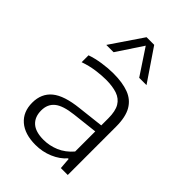

<svg xmlns="http://www.w3.org/2000/svg" viewBox="-238 -906 1013 1013"><g transform="rotate(45 268.0 -400.0)"><path d="M225 8.5Q145 8.5 100.2 -30.2Q55.5 -69 55.5 -137Q55.5 -205.5 102.2 -244Q149 -282.5 253.5 -293.5L420 -312.5L423 -268L256 -249Q181.5 -240.5 149.8 -214.5Q118 -188.5 118 -141.5Q118 -93.5 147.2 -67Q176.5 -40.5 236.5 -40.5Q280.5 -40.5 322.5 -58.2Q364.5 -76 398 -115V-362.5Q398 -416.5 380.5 -445.8Q363 -475 328.8 -486.8Q294.5 -498.5 245 -498.5Q212 -498.5 171 -492.8Q130 -487 89 -472.5V-524Q124.5 -536.5 167.8 -543Q211 -549.5 250 -549.5Q317.5 -549.5 363.8 -532.2Q410 -515 434 -473.8Q458 -432.5 458 -360.5V0H406.5L401.5 -63H397Q368 -30 322.5 -10.8Q277 8.5 225 8.5ZM116.5 -629 238 -808H295L416.5 -629H362L257.5 -787H275.5L171 -629Z"/></g></svg>

Font: Encode Sans SemiExpanded Light
Style: Regular
Weight: 300
Width: 6
Designer: Multiple Designers
Foundry: Impallari Type
Version: Version 3.002